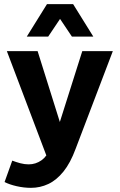

<svg xmlns="http://www.w3.org/2000/svg" viewBox="-20 -716 576 924"><path d="M2 0ZM129 188Q95 188 60 180Q25 172 2 160L39 57Q57 64 77.5 69.5Q98 75 118 75Q135 75 150.5 70Q166 65 179.5 55.5Q193 46 203 32L13 -470H161L268 -129L376 -470H523L344 0Q319 68 285.5 109.5Q252 151 212.5 169.5Q173 188 129 188ZM109 -540 206 -696H332L429 -540H326L269 -625L212 -540Z"/></svg>

Font: Gantari
Style: Bold
Weight: 700
Designer: Anugrah Pasau
Foundry: Lafontype
Version: Version 1.000; ttfautohint (v1.6)